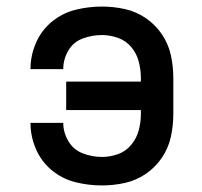

<svg xmlns="http://www.w3.org/2000/svg" viewBox="-20 -558 616 586"><path d="M291 8Q326 8 360.5 0.5Q395 -7 424.5 -27Q454 -47 474 -76.5Q494 -106 501.5 -140.5Q509 -175 509 -210V-320Q509 -355 501.5 -389.5Q494 -424 474 -453.5Q454 -483 424.5 -503Q395 -523 360.5 -530.5Q326 -538 291 -538Q250 -538 210 -528Q170 -518 138 -491.5Q106 -465 89.5 -426.5Q73 -388 73 -347H173Q173 -377 188.5 -403.5Q204 -430 232.5 -440.5Q261 -451 291 -451Q316 -451 340 -442.5Q364 -434 380.5 -414.5Q397 -395 403.5 -370Q410 -345 410 -320V-309H182V-222H410V-210Q410 -185 403.5 -160.5Q397 -136 380.5 -116Q364 -96 340 -87.5Q316 -79 291 -79Q261 -79 232.5 -90Q204 -101 188.5 -127.5Q173 -154 173 -183H73Q73 -142 89.5 -103.5Q106 -65 138 -38.5Q170 -12 210 -2Q250 8 291 8Z"/></svg>

Font: Iosevka Sparkle Medium
Style: Regular
Weight: 500
Designer: Belleve Invis
Foundry: Belleve Invis
Version: Version 4.5.0; ttfautohint (v1.8.3)